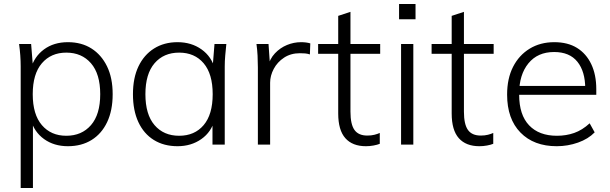

<svg xmlns="http://www.w3.org/2000/svg" viewBox="-20 -720 3037 956"><path d="M83 216V-389Q83 -416 81 -444Q79 -472 75 -501H135L145 -376H133Q150 -438 199 -474Q248 -510 318 -510Q386 -510 435.5 -478.5Q485 -447 513 -389.5Q541 -332 541 -251Q541 -170 513.5 -112Q486 -54 436 -23Q386 8 318 8Q249 8 199.5 -27.5Q150 -63 133 -125H144V216ZM310 -44Q387 -44 433 -97Q479 -150 479 -251Q479 -352 433 -405Q387 -458 310 -458Q234 -458 188.5 -405Q143 -352 143 -251Q143 -150 188.5 -97Q234 -44 310 -44Z M864 8Q796 8 746 -23Q696 -54 669 -112Q642 -170 642 -251Q642 -332 669.5 -389.5Q697 -447 747 -478.5Q797 -510 864 -510Q933 -510 983.5 -474Q1034 -438 1050 -376H1038L1048 -501H1107Q1104 -472 1101.5 -444Q1099 -416 1099 -389V0H1038V-125H1049Q1033 -63 982.5 -27.5Q932 8 864 8ZM872 -44Q949 -44 994 -97Q1039 -150 1039 -251Q1039 -352 994 -405Q949 -458 872 -458Q795 -458 749.5 -405Q704 -352 704 -251Q704 -150 749.5 -97Q795 -44 872 -44Z M1264 0V-384Q1264 -413 1262.5 -442.5Q1261 -472 1257 -501H1317L1325 -386L1313 -385Q1323 -427 1349 -454.5Q1375 -482 1409 -496Q1443 -510 1479 -510Q1492 -510 1503.5 -508.5Q1515 -507 1525 -504L1523 -449Q1511 -453 1499 -454Q1487 -455 1473 -455Q1428 -455 1394.5 -433Q1361 -411 1343 -377Q1325 -343 1325 -308V0Z M1802 8Q1735 8 1699.5 -32Q1664 -72 1664 -155V-452H1564V-501H1664V-641L1725 -661V-501H1873V-452H1725V-164Q1725 -101 1745 -73Q1765 -45 1809 -45Q1829 -45 1844.5 -49Q1860 -53 1871 -58V-4Q1859 1 1840 4.5Q1821 8 1802 8Z M1977 0V-501H2038V0ZM1967 -624V-700H2049V-624Z M2367 8Q2300 8 2264.5 -32Q2229 -72 2229 -155V-452H2129V-501H2229V-641L2290 -661V-501H2438V-452H2290V-164Q2290 -101 2310 -73Q2330 -45 2374 -45Q2394 -45 2409.5 -49Q2425 -53 2436 -58V-4Q2424 1 2405 4.5Q2386 8 2367 8Z M2752 8Q2638 8 2571.5 -60Q2505 -128 2505 -249Q2505 -329 2534.5 -387Q2564 -445 2617 -477.5Q2670 -510 2740 -510Q2807 -510 2853 -481.5Q2899 -453 2924 -400.5Q2949 -348 2949 -276V-248H2549V-292H2911L2894 -279Q2894 -364 2855 -412.5Q2816 -461 2739 -461Q2657 -461 2611 -404.5Q2565 -348 2565 -255V-248Q2565 -148 2614.5 -96Q2664 -44 2753 -44Q2799 -44 2839 -58Q2879 -72 2916 -106L2941 -61Q2909 -28 2858 -10Q2807 8 2752 8Z"/></svg>

Font: Mulish ExtraLight Light
Style: Regular
Weight: 300
Version: Version 3.603